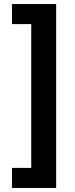

<svg xmlns="http://www.w3.org/2000/svg" viewBox="-20 -786 372 948"><path d="M39.1 142.1V43H134.3V-667H39.1V-766.1H257.3V142.1Z"/></svg>

Font: Inter 28pt SemiBold
Style: Regular
Weight: 600
Designer: Rasmus Andersson
Foundry: rsms
Version: Version 4.001;git-66647c0bb